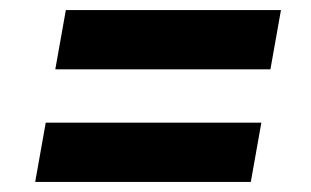

<svg xmlns="http://www.w3.org/2000/svg" viewBox="-20 -481 619 382"><path d="M90 -343 111 -461H539L518 -343ZM50 -119 71 -237H500L479 -119Z"/></svg>

Font: DM Sans 11pt
Style: Bold Italic
Weight: 700
Italic angle: -10°
Version: Version 4.004;gftools[0.9.30]